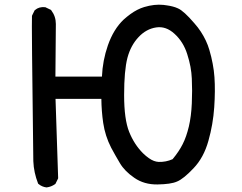

<svg xmlns="http://www.w3.org/2000/svg" viewBox="-20 -773 1040 824"><path d="M178.7 31.2Q160.2 28.8 146 17.1L144 15.6L143.1 13.7Q134.3 -8.8 129.2 -32.5Q124 -56.2 123 -81.5Q115.2 -685.5 117.2 -704.1L117.7 -706.1L118.2 -707.5L127.9 -727.1L128.9 -729L130.4 -730Q147 -744.6 172.9 -742.2H174.3L176.3 -741.2L196.8 -731.4L198.7 -730.5L200.2 -728.5Q219.7 -702.6 219.7 -669.9L217.8 -444.3H417.5Q420.4 -513.2 442.9 -578.1Q467.3 -647.9 510.7 -689Q525.4 -702.1 539.8 -712.6Q554.2 -723.1 569.1 -730.7Q584 -738.3 598.6 -742.7Q642.6 -755.9 681.2 -752Q689 -751 695.8 -750Q702.6 -749 709.2 -747.8Q715.8 -746.6 721.7 -744.9Q727.5 -743.2 732.9 -741.5Q738.3 -739.7 743.2 -737.3Q750 -734.4 757.6 -729Q765.1 -723.6 773.9 -715.6Q782.7 -707.5 792.5 -697.3Q802.2 -687 814 -673.3Q829.6 -655.8 841.8 -637.2Q854 -618.7 863.3 -598.9Q872.6 -579.1 878.4 -559.1Q882.8 -543.9 886.5 -529.1Q890.1 -514.2 892.8 -499.5Q895.5 -484.9 897.5 -470.5Q899.4 -456.1 900.4 -441.4Q904.3 -384.8 899.4 -312.5Q894.5 -239.7 874.5 -168.9Q854.5 -96.7 810.5 -50.8Q767.6 -5.4 740.2 5.9Q726.1 12.2 705.3 15.1Q684.6 18.1 656.2 18.6Q598.6 19.5 556.6 -9.8Q515.1 -38.1 494.6 -72.8Q475.1 -105.5 457 -139.2Q431.2 -189.5 422.9 -245.6Q415.5 -296.4 415 -348.6H218.3L229.5 -10.3V-7.8L228.5 -5.4L218.8 14.2L217.8 16.1L215.8 17.6Q199.7 28.8 180.7 31.2H179.7ZM720.7 -89.8Q748 -122.6 763.7 -153.8Q772 -169.9 778.6 -189Q785.2 -208 790.5 -230Q800.8 -273.9 803.2 -329.1Q805.7 -384.8 803.2 -435.5Q802.2 -460.4 797.4 -486.6Q792.5 -512.7 783.7 -540Q767.1 -593.3 729 -627.9Q692.4 -661.6 650.4 -655.3Q607.4 -648.9 574.7 -613.8Q541 -578.1 526.9 -524.9Q512.7 -470.2 512.7 -365.2Q512.7 -260.7 534.4 -206.8Q556.2 -152.8 593.8 -115.2Q606.4 -103 618.2 -94.7Q629.9 -86.4 640.4 -82.5Q650.9 -78.6 661.1 -78.1Q691.9 -77.1 720.7 -89.8Z"/></svg>

Font: NaikaiFont
Style: Bold
Weight: 700
Version: Version 1.89